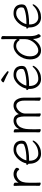

<svg xmlns="http://www.w3.org/2000/svg" viewBox="1342 -2092 766 3490"><g transform="rotate(-90 1725.0 -347.0)"><path d="M94 -367Q94 -377 93 -398Q92 -419 91.5 -441Q91 -463 91 -474Q91 -483 106 -483Q120 -483 135 -475.5Q150 -468 150 -456Q150 -444 149.5 -426.5Q149 -409 149 -391Q169 -429 211.5 -456.5Q254 -484 307 -484Q334 -484 360 -474.5Q386 -465 403 -451.5Q420 -438 420 -425Q420 -411 411 -396Q402 -381 392 -381Q384 -381 378 -391Q368 -411 344 -420Q320 -429 304 -429Q261 -429 220 -400Q179 -371 162 -316Q155 -293 152 -266Q149 -239 148.5 -201Q148 -163 148 -106Q148 -75 149.5 -46Q151 -17 151 0Q151 9 136 9Q123 9 107.5 1.5Q92 -6 92 -18Q92 -26 92.5 -44.5Q93 -63 93.5 -81Q94 -99 94 -106Z M548 -201V-198Q548 -116 585.5 -75Q623 -34 674 -34Q739 -34 792.5 -57.5Q846 -81 886 -124Q898 -137 907 -137Q915 -137 915 -127Q915 -118 900 -95Q885 -72 855.5 -46.5Q826 -21 780.5 -2.5Q735 16 674 16Q623 16 582.5 -9.5Q542 -35 518 -82.5Q494 -130 494 -195V-210Q473 -224 473 -240Q473 -252 490 -252Q492 -252 496.5 -252.5Q501 -253 501 -253Q507 -289 528.5 -329Q550 -369 583 -404Q616 -439 658 -461.5Q700 -484 749 -484Q810 -484 846 -463Q882 -442 897.5 -409Q913 -376 913 -340Q913 -311 906 -292Q899 -273 878.5 -259.5Q858 -246 818 -233Q773 -220 708 -210.5Q643 -201 560 -201ZM576 -250Q652 -250 705.5 -258Q759 -266 793 -276Q824 -285 837.5 -293Q851 -301 855 -312Q859 -323 859 -341Q859 -385 830 -410.5Q801 -436 748 -436Q711 -436 678 -417.5Q645 -399 619.5 -370Q594 -341 577 -309Q560 -277 555 -250Z M1641 -293Q1641 -354 1616.5 -394Q1592 -434 1547 -434Q1516 -434 1483.5 -411Q1451 -388 1428.5 -350.5Q1406 -313 1406 -268V-105Q1406 -77 1407.5 -46.5Q1409 -16 1409 1Q1409 10 1394 10Q1381 10 1366 2.5Q1351 -5 1351 -17Q1351 -25 1351.5 -41.5Q1352 -58 1352.5 -76Q1353 -94 1353 -105V-293Q1353 -352 1336.5 -393Q1320 -434 1274 -434Q1255 -434 1228.5 -424Q1202 -414 1177 -386Q1152 -358 1136 -304Q1124 -263 1122.5 -209.5Q1121 -156 1120 -105Q1120 -74 1121.5 -45Q1123 -16 1123 1Q1123 10 1108 10Q1095 10 1079.5 2.5Q1064 -5 1064 -17Q1064 -25 1064.5 -43.5Q1065 -62 1065.5 -80Q1066 -98 1066 -105V-356Q1066 -366 1065 -389Q1064 -412 1063.5 -436.5Q1063 -461 1063 -472Q1063 -481 1078 -481Q1092 -481 1107 -473.5Q1122 -466 1122 -454Q1122 -442 1121.5 -420.5Q1121 -399 1121 -376Q1141 -426 1184.5 -455Q1228 -484 1274 -484Q1332 -484 1360.5 -454.5Q1389 -425 1396 -387Q1421 -434 1463.5 -459Q1506 -484 1550 -484Q1602 -484 1633.5 -456.5Q1665 -429 1680 -386.5Q1695 -344 1695 -297V-105Q1695 -99 1695.5 -78Q1696 -57 1697 -34Q1698 -11 1698 1Q1698 10 1683 10Q1670 10 1654.5 2.5Q1639 -5 1639 -17Q1639 -25 1639.5 -41.5Q1640 -58 1640.5 -76Q1641 -94 1641 -105Z M2176 -589Q2176 -574 2161 -574Q2157 -574 2151 -577Q2117 -597 2074.5 -617.5Q2032 -638 1981 -659Q1973 -662 1973 -670Q1973 -682 1990 -696Q2007 -710 2020 -710Q2023 -710 2027 -708Q2065 -683 2104 -654Q2143 -625 2170 -601Q2176 -595 2176 -589ZM1907 -201V-198Q1907 -116 1944.5 -75Q1982 -34 2033 -34Q2098 -34 2151.5 -57.5Q2205 -81 2245 -124Q2257 -137 2266 -137Q2274 -137 2274 -127Q2274 -118 2259 -95Q2244 -72 2214.5 -46.5Q2185 -21 2139.5 -2.5Q2094 16 2033 16Q1982 16 1941.5 -9.5Q1901 -35 1877 -82.5Q1853 -130 1853 -195V-210Q1832 -224 1832 -240Q1832 -252 1849 -252Q1851 -252 1855.5 -252.5Q1860 -253 1860 -253Q1866 -289 1887.5 -329Q1909 -369 1942 -404Q1975 -439 2017 -461.5Q2059 -484 2108 -484Q2169 -484 2205 -463Q2241 -442 2256.5 -409Q2272 -376 2272 -340Q2272 -311 2265 -292Q2258 -273 2237.5 -259.5Q2217 -246 2177 -233Q2132 -220 2067 -210.5Q2002 -201 1919 -201ZM1935 -250Q2011 -250 2064.5 -258Q2118 -266 2152 -276Q2183 -285 2196.5 -293Q2210 -301 2214 -312Q2218 -323 2218 -341Q2218 -385 2189 -410.5Q2160 -436 2107 -436Q2070 -436 2037 -417.5Q2004 -399 1978.5 -370Q1953 -341 1936 -309Q1919 -277 1914 -250Z M2762 -132Q2717 -55 2664 -19.5Q2611 16 2552 16Q2480 16 2435 -36.5Q2390 -89 2390 -186Q2390 -245 2410 -298.5Q2430 -352 2465 -394Q2500 -436 2544.5 -460Q2589 -484 2637 -484Q2675 -484 2707.5 -468.5Q2740 -453 2759 -418V-593Q2759 -624 2758 -653Q2757 -682 2757 -699Q2757 -708 2772 -708Q2785 -708 2800 -700.5Q2815 -693 2815 -681Q2815 -669 2814 -643.5Q2813 -618 2813 -592V-185Q2813 -141 2822 -99.5Q2831 -58 2847 -38Q2849 -36 2849 -30Q2849 -19 2838 -4.5Q2827 10 2814 10Q2803 10 2791 -11Q2779 -32 2770.5 -63.5Q2762 -95 2762 -128ZM2759 -384Q2754 -376 2744 -376Q2738 -376 2735 -381Q2716 -411 2690.5 -423.5Q2665 -436 2638 -436Q2597 -436 2562 -414Q2527 -392 2501 -356Q2475 -320 2460.5 -276.5Q2446 -233 2446 -189Q2446 -110 2477.5 -72Q2509 -34 2552 -34Q2587 -34 2623 -53.5Q2659 -73 2690 -107Q2721 -141 2740 -184.5Q2759 -228 2759 -276Z M3025 -201V-198Q3025 -116 3062.5 -75Q3100 -34 3151 -34Q3216 -34 3269.5 -57.5Q3323 -81 3363 -124Q3375 -137 3384 -137Q3392 -137 3392 -127Q3392 -118 3377 -95Q3362 -72 3332.5 -46.5Q3303 -21 3257.5 -2.5Q3212 16 3151 16Q3100 16 3059.5 -9.5Q3019 -35 2995 -82.5Q2971 -130 2971 -195V-210Q2950 -224 2950 -240Q2950 -252 2967 -252Q2969 -252 2973.5 -252.5Q2978 -253 2978 -253Q2984 -289 3005.5 -329Q3027 -369 3060 -404Q3093 -439 3135 -461.5Q3177 -484 3226 -484Q3287 -484 3323 -463Q3359 -442 3374.5 -409Q3390 -376 3390 -340Q3390 -311 3383 -292Q3376 -273 3355.5 -259.5Q3335 -246 3295 -233Q3250 -220 3185 -210.5Q3120 -201 3037 -201ZM3053 -250Q3129 -250 3182.5 -258Q3236 -266 3270 -276Q3301 -285 3314.5 -293Q3328 -301 3332 -312Q3336 -323 3336 -341Q3336 -385 3307 -410.5Q3278 -436 3225 -436Q3188 -436 3155 -417.5Q3122 -399 3096.5 -370Q3071 -341 3054 -309Q3037 -277 3032 -250Z"/></g></svg>

Font: Moon Stars Kai T Light
Style: Regular
Weight: 300
Designer: GuiWonder
Version: Version 1.101